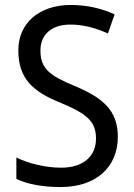

<svg xmlns="http://www.w3.org/2000/svg" viewBox="-20 -744 539 774"><path d="M455 -193C455 -298 396 -349 282 -397C178 -440 143 -468 143 -541C143 -602 185 -645 264 -645C317 -645 369 -630 415 -609L442 -686C395 -708 335 -724 265 -724C140 -724 53 -652 54 -540C54 -428 112 -375 221 -331C332 -285 367 -254 367 -185C367 -116 318 -68 226 -68C162 -68 93 -86 46 -109V-23C90 -1 153 10 225 10C365 10 455 -68 455 -193Z"/></svg>

Font: Noto Sans Armenian SemiCondensed
Style: Regular
Weight: 400
Width: 4
Designer: Monotype Design Team
Foundry: Monotype Imaging Inc.
Version: Version 2.008